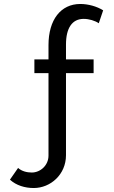

<svg xmlns="http://www.w3.org/2000/svg" viewBox="-20 -760 574 966"><path d="M30 144C62 173 105 186 150 186C234 186 312 118 312 21V-392H451V-461H312V-536C312 -619 343 -665 401 -665C428 -665 458 -656 477 -643L499 -708C467 -728 424 -740 384 -740C286 -740 224 -661 224 -533V-461H153V-392H224V23C224 72 183 108 140 108C116 108 90 102 71 85Z"/></svg>

Font: FIGSv2-sans-serif Medium
Style: Regular
Weight: 500
Designer: Matt McInerney, Pablo Impallari, Rodrigo Fuenzalida,Mirko Velimirovic
Foundry: Matt McInerney, Pablo Impallari, Rodrigo Fuenzalida
Version: Version 4.021;hotconv 1.0.109;makeotfexe 2.5.65596